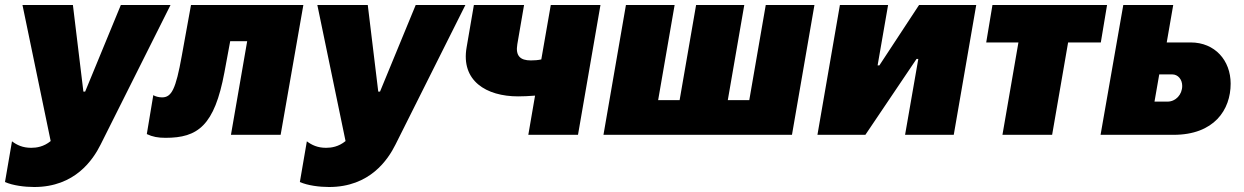

<svg xmlns="http://www.w3.org/2000/svg" viewBox="-39 -540 4982 769"><path d="M98 209C262 209 334 99 364 39L644 -520H445L302 -173H295L253 -520H51L164 25C136 48 107 52 86 52C52 52 29 41 9 26L-19 189C12 203 60 209 98 209Z M624 12C753 12 820 -36 860 -251L883 -375H951L886 0H1085L1176 -520H726L689 -316C665 -182 648 -150 610 -150C597 -150 582 -154 575 -159L549 -3C572 8 594 12 624 12Z M1279 209C1443 209 1515 99 1545 39L1825 -520H1626L1483 -173H1476L1434 -520H1232L1345 25C1317 48 1288 52 1267 52C1233 52 1210 41 1190 26L1162 189C1193 203 1241 209 1279 209Z M2036 -154C2056 -154 2078 -155 2104 -157L2077 0H2276L2366 -520H2167L2129 -302C2115 -299 2102 -298 2087 -298C2045 -298 2025 -316 2033 -363L2060 -520H1859L1830 -351C1806 -216 1909 -154 2036 -154Z M2962 -139H2876L2942 -520H2749L2683 -139H2597L2663 -520H2468L2378 0H3133L3223 -520H3028Z M3235 0H3427L3632 -304H3639L3586 0H3781L3871 -520H3642L3483 -278H3476L3518 -520H3325Z M3911 -370H4040L3976 0H4175L4239 -370H4370L4395 -520H3936Z M4369 0H4661C4824 0 4890 -100 4890 -205C4890 -298 4827 -370 4730 -370H4634L4660 -520H4460ZM4585 -133 4604 -242H4656C4679 -242 4696 -222 4696 -196C4696 -161 4670 -133 4637 -133Z"/></svg>

Font: Fixel Display Black
Style: Italic
Weight: 900
Italic angle: -10°
Designer: AlfaBravo + MacPaw
Foundry: Kyrylo Tkachov, Marchela Mozhyna, Serhii Makarenko, Maria Weinstein, Zakhar Kryvoshyya
Version: Version 1.210;Glyphs 3.2 (3217)